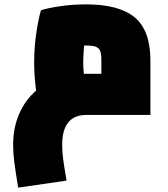

<svg xmlns="http://www.w3.org/2000/svg" viewBox="-20 -525 767 877"><path d="M667 -248V0H375Q264 0 264 137Q264 167 268.5 202Q273 237 284 300L63 332Q51 259 45.5 217.5Q40 176 40 137Q40 59 67.5 -4.5Q95 -68 145 -111Q136 -178 136 -241Q136 -307 145.5 -372Q155 -437 167 -478Q197 -488 254 -496.5Q311 -505 374 -505Q524 -505 595.5 -445.5Q667 -386 667 -248ZM375 -188H443V-251Q443 -279 437.5 -292.5Q432 -306 417.5 -311.5Q403 -317 374 -317H364Q360 -263 360 -241Q360 -217 363 -188Z"/></svg>

Font: Cairo Black
Style: Regular
Weight: 900
Designer: Mohamed Gaber, Accademia di Belle Arti di Urbino and others
Foundry: Kief Type Foundry, Accademia di Belle Arti di Urbino and others
Version: Version 3.011